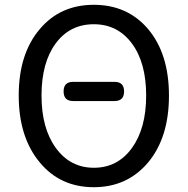

<svg xmlns="http://www.w3.org/2000/svg" viewBox="-20 -767 782 800"><path d="M371 13Q231 13 146 -90Q58 -195 58 -369Q58 -543 146 -646Q231 -747 371 -747Q511 -747 597 -646Q684 -543 684 -368.5Q684 -194 597 -90Q510 13 371 13ZM371 -68Q470 -68 529.5 -150Q589 -232 589 -369Q589 -506 529.5 -586Q470 -666 371 -666Q271 -666 212 -586Q153 -506 153 -369Q153 -232 213 -150Q273 -68 371 -68ZM285 -346Q245 -346 245 -386Q245 -426 285 -426H457Q497 -426 497 -386Q497 -346 457 -346H371Z"/></svg>

Font: GenSenRounded TW R
Style: Regular
Weight: 400
Version: Version 1.501;PS 1;hotconv 16.6.51;makeotf.lib2.5.65220